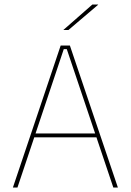

<svg xmlns="http://www.w3.org/2000/svg" viewBox="-20 -844 588 864"><path d="M38 0 253 -639H294.5L510.5 0H490L280.5 -623H267L58.5 0ZM127 -226V-243.5H421V-226ZM395.5 -823.5H421.5V-822.5L288 -709H265.5V-709.5Z"/></svg>

Font: Anek Gurmukhi Medium Thin
Style: Regular
Weight: 250
Version: Version 1.003